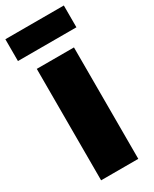

<svg xmlns="http://www.w3.org/2000/svg" viewBox="-239 -906 773 961"><g transform="rotate(-30 147.0 -425.5)"><path d="M-22 -725.1V-851.1H315.9V-725.1ZM40 0V-644H254.9V0Z"/></g></svg>

Font: Kanit ExtraBold
Style: Regular
Weight: 800
Designer: Katatrad Team
Foundry: CadsonDemak
Version: Version 1.000;PS 001.000;hotconv 1.0.88;makeotf.lib2.5.64775